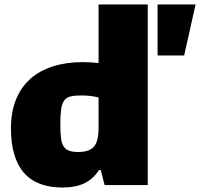

<svg xmlns="http://www.w3.org/2000/svg" viewBox="-20 -828 895 859"><path d="M685 -808H855L804 -580H685ZM260 11Q29 11 29 -254Q29 -327 51.5 -382.5Q74 -438 115.5 -475Q157 -512 216.5 -531Q276 -550 350 -550Q368 -550 385.5 -549Q403 -548 421 -546V-808H641V0H448L431 -67H423Q396 -26 356.5 -7.5Q317 11 260 11ZM330 -148Q379 -148 400 -171.5Q421 -195 421 -256V-392Q405 -396 386 -398.5Q367 -401 344 -401Q314 -401 295.5 -396.5Q277 -392 267 -378Q257 -364 253.5 -338.5Q250 -313 250 -271Q250 -234 253 -210Q256 -186 265 -172.5Q274 -159 289.5 -153.5Q305 -148 330 -148Z"/></svg>

Font: Plata Sans Black
Style: Regular
Weight: 900
Designer: Pablo Impallari, Andres Torresi, & Cristiano Sobral
Foundry: Pablo Impallari, Andres Torresi, & Cristiano Sobral
Version: Version 1.00;December 28, 2019;FontCreator 12.0.0.2547 64-bi